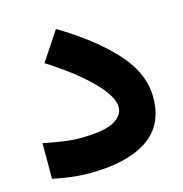

<svg xmlns="http://www.w3.org/2000/svg" viewBox="-83 -593 636 668"><g transform="rotate(-15 235.0 -258.5)"><path d="M28.3 -144.5Q59.1 -138.2 94.2 -132.8Q129.4 -127.4 154.8 -127.4Q246.1 -127.4 281.5 -147.2Q316.9 -167 316.9 -197.3Q316.9 -235.8 260.5 -293Q204.1 -350.1 106.9 -411.6L176.3 -516.1Q298.3 -443.4 370.1 -364.7Q441.9 -286.1 441.9 -198.7Q441.9 -98.6 368.4 -49.8Q294.9 -1 161.1 -1Q124.5 -1 91.6 -5.4Q58.6 -9.8 28.3 -16.1Z"/></g></svg>

Font: Vazir FD-UI
Style: Bold-FD-UI
Weight: 700
Designer: Saber Rastikerdar
Foundry: Saber Rastikerdar
Version: Version 30.0.0